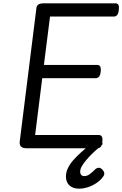

<svg xmlns="http://www.w3.org/2000/svg" viewBox="-20 -895 738 1159"><path d="M141 0Q118 0 107.5 -9.5Q97 -19 99 -40L200 -848Q202 -862 213 -868.5Q224 -875 246 -875H676Q689 -875 694.5 -866Q700 -857 697 -835Q695 -814 687.5 -804.5Q680 -795 667 -795H282L245 -503H566Q579 -503 584.5 -494Q590 -485 588 -463Q586 -442 578 -432.5Q570 -423 557 -423H235L192 -80H576Q589 -80 594.5 -71Q600 -62 598 -40Q596 -19 588.5 -9.5Q581 0 567 0ZM457 244Q421 244 399.5 224.5Q378 205 378 171Q378 146 389 122Q400 98 420.5 74Q441 50 470 24Q499 -2 537 -32L599 -31V-24Q572 -1 547.5 22Q523 45 504.5 66.5Q486 88 475 106.5Q464 125 464 141Q464 154 470.5 161Q477 168 489 168Q506 168 521.5 156.5Q537 145 557 125Q563 120 573 118Q583 116 594 125Q604 133 608 144.5Q612 156 606 166Q591 190 565 208Q539 226 510.5 235Q482 244 457 244Z"/></svg>

Font: Playwrite GB S
Style: Italic
Weight: 400
Italic angle: -7°
Designer: Veronika Burian, José Scaglione
Foundry: TypeTogether
Version: Version 1.000